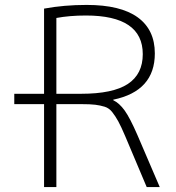

<svg xmlns="http://www.w3.org/2000/svg" viewBox="-20 -760 717 780"><path d="M159 -337H38V-379H159V-725Q240 -740 332 -740Q470 -740 539.5 -689.5Q609 -639 609 -543Q609 -390 440 -355V-353Q465 -341 486.5 -311Q508 -281 538 -212L629 0H576L489 -206Q472 -246 460.5 -267Q449 -288 436 -304.5Q423 -321 405 -326.5Q387 -332 367 -334.5Q347 -337 309 -337H209V0H159ZM209 -379H309Q439 -379 499.5 -419Q560 -459 560 -540Q560 -697 329 -697Q263 -697 209 -687Z"/></svg>

Font: M PLUS 1p Light
Style: Regular
Weight: 300
Version: Version 1.061